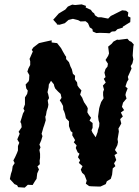

<svg xmlns="http://www.w3.org/2000/svg" viewBox="-20 -854 635 877"><path d="M93 3 63 1 58 -8 46 -13 39 -21 25 -36 30 -60 35 -75 38 -95 47 -109 41 -121 49 -136 58 -156 62 -167V-187L68 -202L59 -217L62 -225L70 -243L65 -252L79 -273L77 -289L73 -297L79 -316L85 -336L92 -348L87 -358L94 -377V-393V-409L104 -425L107 -440L100 -450L97 -468L111 -483L113 -491L114 -511L105 -527L110 -542L118 -557V-574L115 -585L130 -619L125 -626L132 -637L154 -654L158 -657L184 -663L216 -670V-660L241 -657L248 -648L259 -634L267 -619L278 -600L282 -595V-584L295 -570L302 -550L308 -538L310 -530L313 -517L323 -508L322 -491L332 -478L334 -463L341 -453L352 -441L346 -422L356 -407L358 -401L364 -387L377 -368L381 -359L379 -341L386 -329L396 -316L389 -303L403 -292V-270L398 -259L402 -249L417 -227L426 -251L427 -259L433 -277L434 -292L430 -305L428 -322L433 -359L436 -370L442 -388L453 -405L451 -419V-434L455 -445L450 -463L463 -477L454 -494L462 -502L457 -522L462 -539L471 -550L473 -563L462 -580L474 -599L478 -610L474 -641L490 -654L498 -664L515 -673L522 -672L562 -677L571 -667L580 -663L591 -651L589 -641L587 -615L586 -600L589 -583L585 -565L577 -552L581 -541L572 -521L564 -503L567 -491L560 -480L553 -459L563 -450L555 -430L553 -420L558 -404L542 -385L537 -366L547 -351L532 -340L541 -322L529 -310L534 -290L527 -277L521 -267L523 -253L517 -218L519 -205L516 -191L505 -169L516 -154L503 -146L511 -123L501 -108L507 -95L495 -85L492 -56L486 -37L468 -26L463 -13L439 -2H428L398 -3L387 -4L372 -15L376 -29L366 -55L355 -65L349 -79L357 -95L340 -110L346 -122L336 -136L343 -152L335 -158L326 -178L330 -190L317 -204L323 -214L310 -236L311 -249L303 -255L295 -278V-289V-300L281 -314L277 -333L273 -345L269 -353L268 -370L259 -387L253 -395L261 -407L257 -425L245 -436L232 -450L228 -460L226 -469L213 -485L203 -468L202 -455L197 -433L200 -424L204 -406L198 -395L201 -376L199 -364L193 -346L190 -328L187 -321L189 -305L182 -282L178 -271L175 -260L170 -243L174 -232L168 -212L160 -194L165 -181L160 -169L163 -152V-133L161 -120L162 -104L151 -94L158 -80L150 -62L147 -37L140 -27L129 -9L107 -10ZM390 -729 382 -748 371 -757 348 -756 337 -762 313 -768 293 -763 276 -748 252 -741 240 -742V-745L223 -764L234 -776L248 -792L261 -800L278 -810L290 -824L310 -833L323 -831L353 -834L373 -827L371 -820L395 -809L402 -799L410 -793L414 -784L428 -775H443L474 -769L486 -781L502 -789L518 -797L538 -807L556 -805L566 -797L564 -780L576 -774L575 -753L557 -742L541 -732V-728L517 -721L506 -711L491 -710L480 -702L466 -703L436 -704L420 -703L404 -710L402 -721Z"/></svg>

Font: Winky Rough
Style: Italic
Weight: 400
Italic angle: -8.97852°
Designer: Simon Atzbach
Foundry: typofactur
Version: Version 1.206